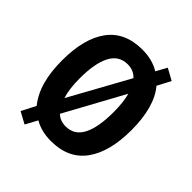

<svg xmlns="http://www.w3.org/2000/svg" viewBox="-216 -897 1090 1090"><g transform="rotate(45 329.0 -352.5)"><path d="M609 -358Q609 -183 539 -86.5Q469 10 329 10Q252 10 196 -23L157 49L87 11L131 -74Q88 -128 69 -198.5Q50 -269 50 -359Q50 -535 120 -630Q190 -725 330 -725Q410 -725 468 -689L504 -754L573 -716L531 -636Q570 -590 589.5 -519.5Q609 -449 609 -358ZM193 -358Q193 -271 211 -217L408 -574Q378 -607 330 -607Q260 -607 226.5 -543Q193 -479 193 -358ZM465 -358Q465 -437 450 -491L256 -136Q285 -108 329 -108Q399 -108 432 -172Q465 -236 465 -358Z"/></g></svg>

Font: Noto Sans Gurmukhi UI Condensed
Style: Bold
Weight: 700
Width: 3
Designer: Jelle Bosma - Monotype Design Team
Foundry: Monotype Imaging Inc.
Version: Version 2.004; ttfautohint (v1.8.4.7-5d5b)